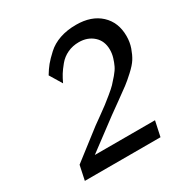

<svg xmlns="http://www.w3.org/2000/svg" viewBox="-157 -798 888 924"><g transform="rotate(-30 287.0 -336.0)"><path d="M51.8 0 68.8 -80.1 229 -204.1Q240.2 -211.9 272.7 -235.4Q305.2 -258.8 317.6 -268.3Q330.1 -277.8 356.4 -299.3Q382.8 -320.8 395 -333.5Q407.2 -346.2 425 -367.2Q442.9 -388.2 450.9 -405Q459 -421.9 465.6 -443.4Q472.2 -464.8 472.2 -486.8Q472.2 -535.6 440.2 -564.2Q408.2 -592.8 359.9 -592.8Q325.7 -592.8 296.9 -579.3Q268.1 -565.9 248 -541.5Q228 -517.1 217.5 -500Q207 -482.9 195.8 -459L154.8 -526.9Q170.9 -553.7 186.5 -572.8Q202.1 -591.8 230.5 -617.9Q258.8 -644 299.3 -658Q339.8 -671.9 390.1 -671.9Q475.1 -671.9 524.7 -626Q574.2 -580.1 574.2 -503.9Q574.2 -469.7 563.7 -439.9Q553.2 -410.2 540 -389.2Q526.9 -368.2 497.3 -341.1Q467.8 -314 448.5 -299.6Q429.2 -285.2 386.7 -254.6Q344.2 -224.1 321.8 -208L155.8 -84H490.2L472.2 0Z"/></g></svg>

Font: CMU Bright
Style: SemiBoldOblique
Weight: 600
Italic angle: -12°
Version: Version 0.7.0